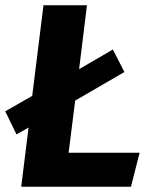

<svg xmlns="http://www.w3.org/2000/svg" viewBox="-31 -713 581 733"><path d="M50 0 78 -226 32 -200 -11 -288 92 -347 135 -693H301L271 -449L400 -524L444 -438L256 -329L231 -130H502L469 0Z"/></svg>

Font: Szlgxwxxxixliatcpuztgldltzi
Style: Regular
Weight: 700
Italic angle: -8°
Designer: Carrois Corporate & Edenspiekermann
Foundry: Carrois Corporate GbR & Edenspiekermann AG
Version: Version 2.001